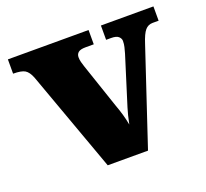

<svg xmlns="http://www.w3.org/2000/svg" viewBox="-98 -653 825 770"><g transform="rotate(-20 314.0 -268.0)"><path d="M544.9 -405.8 409.7 0H237.8L82 -431.2Q71.8 -457 56.9 -466.1Q42 -475.1 6.8 -475.1V-536.1H351.1V-475.1H315.9Q293.9 -475.1 284.9 -467.5Q275.9 -460 275.9 -446.8Q275.9 -436 278.8 -425.5Q281.7 -415 284.7 -405.8L348.6 -216.8Q358.9 -189 364.7 -168Q370.6 -147 375 -124Q383.3 -165 391.6 -190.9L456.1 -397Q460 -411.1 462.9 -422.6Q465.8 -434.1 465.8 -448.2Q465.8 -458 456.8 -466.6Q447.8 -475.1 424.8 -475.1H403.8V-536.1H627.9V-475.1H602.1Q583 -475.1 570.3 -460.4Q557.6 -445.8 544.9 -405.8Z"/></g></svg>

Font: Koh Santepheap Black
Style: Regular
Weight: 900
Designer: Danh Hong
Version: Version 2.002; ttfautohint (v1.8.3)